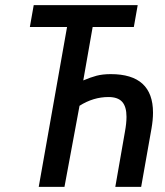

<svg xmlns="http://www.w3.org/2000/svg" viewBox="-20 -726 640 746"><path d="M96 -621 111 -706H515L500 -621H340L304.5 -419L303.5 -413.5Q331.5 -425.5 355.2 -431.8Q379 -438 410.5 -438Q574.5 -438 574.5 -288.5Q574.5 -260 568.5 -226L528.5 0H428L465.5 -214.5Q471.5 -247.5 471.5 -272Q471.5 -311.5 454.8 -330.2Q438 -349 401.5 -349Q342.5 -349 289 -315L230.5 0H130.5L240.5 -621Z"/></svg>

Font: JuliaMono SemiBold
Style: Italic
Weight: 600
Italic angle: -9°
Monospace: yes
Designer: cormullion
Foundry: corm
Version: Version 0.056; ttfautohint (v1.8.4)